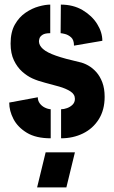

<svg xmlns="http://www.w3.org/2000/svg" viewBox="-20 -595 494 833"><path d="M141 218 178 66H305L268 218ZM245 5V-121Q257 -121 271 -126Q285 -131 295 -141Q305 -151 305 -166Q305 -186 285.5 -198.5Q266 -211 236.5 -219.5Q207 -228 175.5 -236Q144 -244 120 -255Q98 -265 76.5 -284Q55 -303 40.5 -333Q26 -363 26 -406Q26 -456 44.5 -488.5Q63 -521 91 -540Q119 -559 148 -567Q177 -575 198 -575V-451Q175 -451 164.5 -444Q154 -437 151.5 -429Q149 -421 149 -416Q149 -398 166.5 -382.5Q184 -367 222.5 -353.5Q261 -340 323 -326Q343 -322 362.5 -311Q382 -300 398 -282Q414 -264 424 -237.5Q434 -211 434 -175Q434 -118 408.5 -77.5Q383 -37 340 -16Q297 5 245 5ZM200 5Q136 5 96.5 -19Q57 -43 38.5 -78.5Q20 -114 20 -150L144 -173Q144 -158 152.5 -146.5Q161 -135 174 -128.5Q187 -122 200 -121ZM301 -397Q301 -422 288.5 -433Q276 -444 262 -447.5Q248 -451 243 -451L244 -575Q298 -575 338.5 -551Q379 -527 401.5 -491Q424 -455 424 -418Z"/></svg>

Font: Stick No Bills ExtraBold
Style: Regular
Weight: 800
Version: Version 2.000